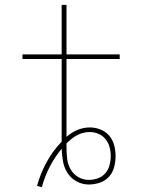

<svg xmlns="http://www.w3.org/2000/svg" viewBox="-20 -755 640 794"><path d="M153 19 133 14Q147 -37 172.5 -84Q198 -131 235 -169Q235 -172 235 -174.5Q235 -177 235 -180Q235 -185 235 -190.5Q235 -196 235 -201V-511H73V-530H235V-735H255V-530H475V-511H255V-201Q255 -198 255 -195Q255 -192 255 -189Q275 -207 300 -217.5Q325 -228 352 -228Q374 -228 395.5 -219.5Q417 -211 431.5 -194Q446 -177 452 -155Q458 -133 458 -110Q458 -87 452 -64Q446 -41 430.5 -24Q415 -7 392.5 0.5Q370 8 347 8Q320 8 296.5 -5Q273 -18 259 -40Q245 -62 240.5 -88Q236 -114 235 -140Q206 -105 185.5 -65Q165 -25 153 19ZM347 -11Q366 -11 384.5 -17.5Q403 -24 415.5 -38.5Q428 -53 433 -72Q438 -91 438 -110Q438 -129 433 -147Q428 -165 416.5 -179.5Q405 -194 387.5 -201.5Q370 -209 351 -209Q337 -209 323.5 -205.5Q310 -202 298 -195.5Q286 -189 275.5 -180.5Q265 -172 255 -162Q255 -158 255 -154Q255 -150 255 -147Q255 -123 257.5 -100Q260 -77 271 -56.5Q282 -36 302.5 -23.5Q323 -11 347 -11Z"/></svg>

Font: Iosevka Curly Thin Extended
Style: Regular
Weight: 100
Width: 7
Monospace: yes
Designer: Belleve Invis
Foundry: Belleve Invis
Version: Version 11.1.0; ttfautohint (v1.8.3)